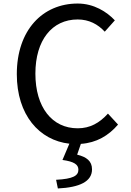

<svg xmlns="http://www.w3.org/2000/svg" viewBox="-20 -800 740 1085"><path d="M647 -96 590 -158C542 -105 489 -75 419 -75C274 -75 180 -194 180 -384C180 -573 274 -690 419 -690C483 -690 533 -663 572 -621L629 -685C584 -733 511 -780 419 -780C220 -780 75 -629 75 -381C75 -150 202 -7 372 12L333 104C399 113 423 130 423 159C423 193 393 211 297 216L307 265C430 259 500 226 500 157C500 110 469 87 416 74L437 13C525 7 593 -33 647 -96Z"/></svg>

Font: Kawkab Mono Light
Style: Bold
Weight: 400
Monospace: yes
Designer: Abdullah Arif
Foundry: Abdullah Arif
Version: Version 1.000;PS 000.500;hotconv 1.0.88;makeotf.lib2.5.64775